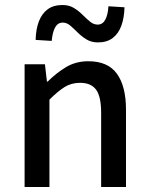

<svg xmlns="http://www.w3.org/2000/svg" viewBox="-20 -745 593 765"><path d="M78 0V-489H159L167 -420H170Q204 -454 243 -477.5Q282 -501 332 -501Q410 -501 446 -451Q482 -401 482 -308V0H383V-295Q383 -360 363 -387.5Q343 -415 299 -415Q264 -415 237 -398Q210 -381 177 -348V0ZM370 -576Q344 -576 324.5 -588Q305 -600 289.5 -615.5Q274 -631 260 -643Q246 -655 230 -655Q210 -655 199.5 -635.5Q189 -616 186 -582L122 -586Q123 -629 135 -660Q147 -691 170 -708Q193 -725 229 -725Q255 -725 274 -713.5Q293 -702 308.5 -686.5Q324 -671 338.5 -659Q353 -647 369 -647Q389 -647 399.5 -666.5Q410 -686 412 -720L476 -716Q475 -674 463.5 -642.5Q452 -611 429 -593.5Q406 -576 370 -576Z"/></svg>

Font: Source Sans 3 ExtraLight Medium
Style: Regular
Weight: 500
Version: Version 3.052;hotconv 1.1.0;makeotfexe 2.6.0